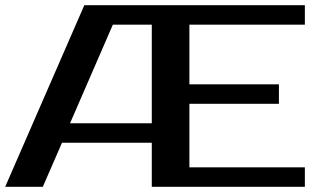

<svg xmlns="http://www.w3.org/2000/svg" viewBox="-20 -720 1225 740"><path d="M710 -625V-395H1055V-320H710V-75H1155V0H565V-170H219L145 0H0L305 -700H1155V-625ZM250 -245H565V-625H415Z"/></svg>

Font: Prosto One
Style: Regular
Weight: 400
Designer: Pavel Emelyanov and Jovanny lemonad
Foundry: Pavel Emelyanov and Jovanny Lemonad
Version: Version 1.001